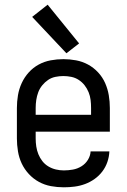

<svg xmlns="http://www.w3.org/2000/svg" viewBox="-20 -790 540 818"><path d="M252 8Q275 8 298 5Q321 2 342.5 -6Q364 -14 383 -27.5Q402 -41 416 -59.5Q430 -78 437.5 -100Q445 -122 446 -145H366Q365 -126 354.5 -109Q344 -92 327 -81.5Q310 -71 290.5 -67.5Q271 -64 252 -64Q235 -64 218 -68Q201 -72 186 -81Q171 -90 160.5 -103.5Q150 -117 143.5 -133Q137 -149 134.5 -166Q132 -183 132 -200V-229H448V-330Q448 -357 443.5 -384Q439 -411 428 -436Q417 -461 398 -481.5Q379 -502 355 -515Q331 -528 304 -533Q277 -538 250 -538Q223 -538 196 -533Q169 -528 145 -515Q121 -502 102.5 -481.5Q84 -461 72.5 -436Q61 -411 56.5 -384Q52 -357 52 -330V-200Q52 -173 56.5 -145.5Q61 -118 72.5 -93.5Q84 -69 103 -48.5Q122 -28 146 -15Q170 -2 197 3Q224 8 252 8ZM132 -301V-330Q132 -347 134.5 -364Q137 -381 143 -397Q149 -413 160 -426.5Q171 -440 185 -449.5Q199 -459 216 -462.5Q233 -466 250 -466Q267 -466 284 -462.5Q301 -459 315.5 -449.5Q330 -440 340.5 -426.5Q351 -413 357.5 -397Q364 -381 366 -364Q368 -347 368 -330V-301ZM263 -563 317 -605 183 -770 117 -718Z"/></svg>

Font: Iosevka SS09
Style: Regular
Weight: 400
Monospace: yes
Designer: Belleve Invis
Foundry: Belleve Invis
Version: Version 5.2.1; ttfautohint (v1.8.3)